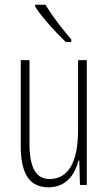

<svg xmlns="http://www.w3.org/2000/svg" viewBox="-20 -877 458 814"><path d="M173 -857H129V-849C160 -800 220 -736 259 -699H282V-710C245 -754 205 -803 173 -857ZM348 -622H311V-326C311 -183 266 -118 190 -118C135 -118 105 -163 105 -267V-622H68V-258C68 -142 104 -83 185 -83C264 -83 298 -140 313 -197H316L319 -93H348Z"/></svg>

Font: Noto Sans Kannada UI ExtraCondensed ExtraLight
Style: Regular
Weight: 200
Width: 2
Designer: Jelle Bosma - Monotype Design Team
Foundry: Monotype Imaging Inc.
Version: Version 2.005